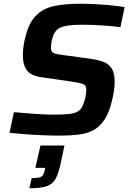

<svg xmlns="http://www.w3.org/2000/svg" viewBox="-20 -716 685 1025"><path d="M300 8Q257 8 208.5 6Q160 4 113.5 0.5Q67 -3 31 -7L54 -117Q108 -112 168 -108Q228 -104 267 -104Q317 -104 346 -107Q375 -110 394 -120Q411 -129 421 -151Q431 -173 436 -197.5Q441 -222 441 -238Q441 -260 424 -267Q407 -274 358 -281L206 -303Q146 -311 124 -340Q102 -369 102 -421Q102 -439 104.5 -461.5Q107 -484 113 -508Q131 -590 170 -630.5Q209 -671 268 -683.5Q327 -696 406 -696Q449 -696 493.5 -693.5Q538 -691 578 -687Q618 -683 645 -678L623 -571Q581 -577 523.5 -580.5Q466 -584 417 -584Q328 -584 297 -566Q272 -552 262 -520Q252 -488 252 -460Q252 -440 266.5 -433Q281 -426 318 -422L465 -402Q500 -397 529 -387Q558 -377 575 -352.5Q592 -328 592 -280Q592 -263 589.5 -240.5Q587 -218 581 -192Q566 -122 540.5 -81.5Q515 -41 480 -22Q445 -3 400 2.5Q355 8 300 8ZM137 289 149 235Q186 235 199.5 228Q213 221 218 196L222 180H169L196 61H324L306 147Q294 204 278.5 235Q263 266 231 277.5Q199 289 137 289Z"/></svg>

Font: Saira SemiBold
Style: Italic
Weight: 600
Italic angle: -12°
Designer: Hector Gatti with collaboration of the Omnibus-Type team
Foundry: Omnibus-Type
Version: Version 1.100; ttfautohint (v1.8.3)